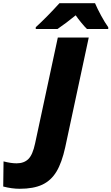

<svg xmlns="http://www.w3.org/2000/svg" viewBox="-175 -947 692 1192"><path d="M-155 211 -153 55Q-107 67 -72 67Q-26 67 1 40.5Q28 14 43 -57L184 -714H376L230 -33Q209 63 175.5 118.5Q142 174 87.5 199.5Q33 225 -53 225Q-101 225 -155 211ZM47 -778Q116 -841 194 -927H415Q429 -894 452.5 -850.5Q476 -807 497 -778V-767H365Q351 -780 329 -807Q307 -834 295 -852Q235 -803 182 -767H47Z"/></svg>

Font: Noto Sans Display Black
Style: Italic
Weight: 900
Italic angle: -12°
Designer: Monotype Design team
Foundry: Monotype Imaging Inc.
Version: Version 1.000